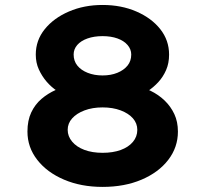

<svg xmlns="http://www.w3.org/2000/svg" viewBox="-20 -731 807 754"><path d="M382.8 3Q298.4 3 231.5 -25.5Q164.5 -54 126.2 -103.4Q87.8 -152.7 87.8 -214.2Q87.8 -258.2 102.8 -289.7Q117.8 -321.2 142.9 -342.6Q167.9 -364 199.3 -378Q230.7 -391.9 262.4 -400.5L250.7 -347.7Q228.4 -357.9 205 -373.3Q181.6 -388.7 163 -410.4Q144.4 -432.2 132.5 -458.4Q120.5 -484.6 120.5 -516.5Q120.5 -572.8 155.8 -616.5Q191.1 -660.2 250.6 -685.8Q310.2 -711.5 382.8 -711.5Q456.4 -711.5 515.6 -685.8Q574.8 -660.2 609.4 -616.5Q644 -572.8 644 -516.5Q644 -482.6 632.3 -455.9Q620.7 -429.2 601.6 -408.4Q582.5 -387.7 559.1 -372.3Q535.7 -356.9 513.9 -347.7L505.1 -398.2Q539.7 -389.7 571.1 -374.5Q602.5 -359.3 626.5 -336.2Q650.5 -313.1 664.6 -283Q678.7 -252.9 678.7 -214.2Q678.7 -152.7 640.9 -103.4Q603 -54 536 -25.5Q469.1 3 382.8 3ZM382.8 -130.9Q423.3 -130.9 453.8 -141.9Q484.4 -153 501.8 -173.6Q519.2 -194.2 519.2 -221.1Q519.2 -246.6 502.1 -266.2Q484.9 -285.8 453.9 -297.5Q422.9 -309.2 382.8 -309.2Q343.1 -309.2 312 -297.5Q281 -285.8 263.4 -266.2Q245.8 -246.6 245.8 -221.1Q245.8 -195.8 263.2 -174.9Q280.6 -154 311.4 -142.4Q342.2 -130.9 382.8 -130.9ZM382.8 -434.7Q415.4 -434.7 440.9 -445.1Q466.4 -455.5 480.9 -473.5Q495.4 -491.5 495.4 -516.9Q495.4 -537.3 481.1 -554.1Q466.8 -570.8 441.3 -580Q415.9 -589.1 382.8 -589.1Q349.6 -589.1 323.7 -580Q297.7 -570.8 283.4 -554.4Q269.2 -537.9 269.2 -516.9Q269.2 -491.5 283.7 -473.5Q298.1 -455.5 324.1 -445.1Q350.1 -434.7 382.8 -434.7Z"/></svg>

Font: Lexend Peta
Style: Regular
Weight: 400
Designer: Bonnie Shaver-Troup, Thomas Jockin
Foundry: Lexend
Version: Version 1.007